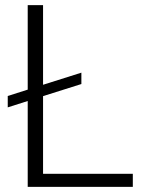

<svg xmlns="http://www.w3.org/2000/svg" viewBox="-20 -731 568 751"><path d="M499.5 -51.3V0H88.4V-335.9L10.3 -311V-355.5L88.4 -380.4V-710.9H148.4V-399.4L298.3 -446.8V-402.3L148.4 -355V-51.3Z"/></svg>

Font: Vazirmatn UI ExtraLight
Style: Regular
Weight: 200
Designer: Saber Rastikerdar
Foundry: Saber Rastikerdar
Version: Version 33.003